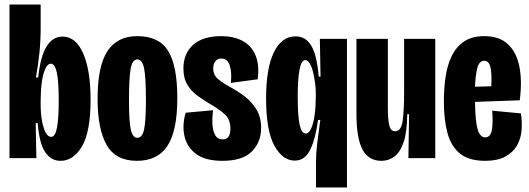

<svg xmlns="http://www.w3.org/2000/svg" viewBox="-20 -700 2344 850"><path d="M248 12Q206 12 180 -26.5Q154 -65 147 -155H138L141 0H22V-250V-680H160V-574Q160 -520 154.5 -466Q149 -412 139 -357H149Q159 -450 186 -494Q213 -538 257 -538Q316 -538 348.5 -463Q381 -388 381 -260Q381 -116 343 -52Q305 12 248 12ZM206 -94Q225 -94 232.5 -136Q240 -178 240 -253Q240 -340 231.5 -379Q223 -418 205 -418Q191 -418 180.5 -395.5Q170 -373 165 -336Q160 -299 160 -255V-235Q160 -199 165.5 -167Q171 -135 181.5 -114.5Q192 -94 206 -94Z M586 12Q492 12 452 -58.5Q412 -129 412 -262Q412 -407 455.5 -473.5Q499 -540 588 -540Q684 -540 724.5 -474.5Q765 -409 765 -265Q765 -121 721.5 -54.5Q678 12 586 12ZM588 -90Q610 -90 618 -127.5Q626 -165 626 -257Q626 -357 618 -397Q610 -437 588 -437Q566 -437 558.5 -396.5Q551 -356 551 -255Q551 -163 559 -126.5Q567 -90 588 -90Z M965 12Q889 12 848 -18.5Q807 -49 796.5 -98Q786 -147 802 -201L923 -212Q919 -180 920.5 -150.5Q922 -121 932.5 -102Q943 -83 966 -83Q1000 -83 1000 -130Q1000 -173 972.5 -196.5Q945 -220 906 -242Q881 -257 854.5 -276Q828 -295 810 -324Q792 -353 792 -397Q792 -463 835 -501.5Q878 -540 960 -540Q1013 -540 1052 -520Q1091 -500 1110 -458Q1129 -416 1121 -349L1002 -333Q1007 -376 997.5 -408.5Q988 -441 959 -441Q943 -441 933.5 -428.5Q924 -416 924 -397Q924 -367 946.5 -349Q969 -331 1000 -314Q1032 -297 1063 -273.5Q1094 -250 1115 -216Q1136 -182 1136 -133Q1136 -71 1095 -29.5Q1054 12 965 12Z M1379 130V13Q1379 -21 1384.5 -67Q1390 -113 1398 -169H1388Q1377 -86 1353.5 -37.5Q1330 11 1285 11Q1231 11 1194.5 -55.5Q1158 -122 1158 -264Q1158 -398 1192.5 -468.5Q1227 -539 1288 -539Q1334 -539 1358.5 -497Q1383 -455 1391 -361H1399L1396 -528H1516V-276V130ZM1333 -109Q1348 -109 1358 -132Q1368 -155 1373 -191.5Q1378 -228 1378 -270V-292Q1378 -308 1375 -331.5Q1372 -355 1366.5 -378.5Q1361 -402 1352 -418Q1343 -434 1332 -434Q1314 -434 1306 -391.5Q1298 -349 1298 -273Q1298 -187 1306.5 -148Q1315 -109 1333 -109Z M1669 12Q1611 12 1584.5 -38.5Q1558 -89 1558 -197V-528H1697V-226Q1697 -169 1703.5 -144Q1710 -119 1729 -119Q1756 -119 1762.5 -164.5Q1769 -210 1769 -290V-528H1907V-253V0H1788L1791 -194H1783Q1782 -114 1766.5 -69.5Q1751 -25 1725.5 -6.5Q1700 12 1669 12Z M2128 12Q2056 12 2016.5 -20Q1977 -52 1961 -111Q1945 -170 1945 -251Q1945 -307 1952.5 -359Q1960 -411 1979.5 -451.5Q1999 -492 2034 -516Q2069 -540 2124 -540Q2191 -540 2229 -504Q2267 -468 2279.5 -404.5Q2292 -341 2281 -256L2083 -249Q2084 -163 2094.5 -127.5Q2105 -92 2128 -92Q2153 -92 2158 -127.5Q2163 -163 2159 -210L2286 -198Q2292 -160 2289 -123Q2286 -86 2268.5 -55.5Q2251 -25 2216.5 -6.5Q2182 12 2128 12ZM2124 -431Q2102 -431 2093.5 -400Q2085 -369 2083 -316L2155 -318Q2158 -376 2151 -403.5Q2144 -431 2124 -431Z"/></svg>

Font: Bricolage Grotesque 96pt Condensed Bricolage Grotesque 48pt Condensed Regular
Style: Bold
Weight: 700
Width: 3
Designer: Mathieu Triay
Foundry: Atelier Triay
Version: Version 1.001; ttfautohint (v1.8.4.7-5d5b);gftools[0.9.33.de